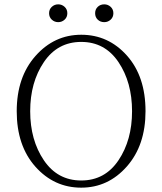

<svg xmlns="http://www.w3.org/2000/svg" viewBox="-20 -849 746 884"><path d="M182 -563Q119 -470 119 -337Q119 -204 182 -111Q245 -18 354 -18Q463 -18 525.5 -111Q588 -204 588 -337Q588 -470 525.5 -563Q463 -656 354 -656Q245 -656 182 -563ZM354 -689Q479 -689 564.5 -593Q650 -497 650 -337Q650 -180 564 -82.5Q478 15 354 15Q229 15 143 -81.5Q57 -178 57 -337Q57 -494 143.5 -591.5Q230 -689 354 -689ZM277.5 -758.5Q265 -747 248 -747Q231 -747 218.5 -758.5Q206 -770 206 -788Q206 -806 218.5 -817.5Q231 -829 248 -829Q265 -829 277.5 -817.5Q290 -806 290 -788Q290 -770 277.5 -758.5ZM460 -747Q442 -747 430 -758.5Q418 -770 418 -788Q418 -806 430 -817.5Q442 -829 460 -829Q477 -829 489.5 -817.5Q502 -806 502 -788Q502 -770 489.5 -758.5Q477 -747 460 -747Z"/></svg>

Font: TypoPRO Source Serif Pro
Style: Regular
Weight: 300
Designer: Frank Grießhammer
Foundry: Adobe Systems Incorporated
Version: Version 1.017;PS (version unavailable);hotconv 1.0.79;makeot